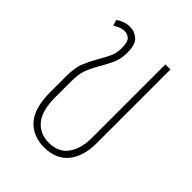

<svg xmlns="http://www.w3.org/2000/svg" viewBox="-161 -606 699 699"><g transform="rotate(45 188.0 -257.0)"><path d="M187 9Q129 9 95 -29Q61 -67 61 -149V-228Q61 -275 71.5 -301Q82 -327 98 -355Q114 -382 123 -402Q132 -422 132 -447Q132 -478 121 -488Q110 -498 96 -498Q83 -498 71 -492.5Q59 -487 52 -482L45 -505Q56 -513 70 -518Q84 -523 98 -523Q122 -523 140 -507.5Q158 -492 158 -449Q158 -416 146.5 -391.5Q135 -367 120 -341Q104 -314 95.5 -290.5Q87 -267 87 -229V-150Q87 -79 114.5 -47Q142 -15 187 -15Q237 -15 261.5 -49Q286 -83 286 -139V-517H312V-138Q312 -68 279.5 -29.5Q247 9 187 9Z"/></g></svg>

Font: Noto Sans Thai UI ExtCond Thin
Style: Regular
Weight: 100
Width: 2
Designer: Monotype Design Team
Foundry: Monotype Imaging Inc.
Version: Version 2.000